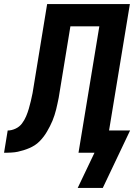

<svg xmlns="http://www.w3.org/2000/svg" viewBox="-56 -755 676 949"><path d="M328 174 411 0H332L435 -625H292L234 -271Q231 -257 228 -242.5Q225 -228 221.5 -214Q218 -200 213.5 -186Q209 -172 203.5 -158.5Q198 -145 191 -131.5Q184 -118 176.5 -105Q169 -92 159.5 -79.5Q150 -67 139 -56Q128 -45 115.5 -37Q103 -29 89 -23Q75 -17 60.5 -12.5Q46 -8 32 -5Q18 -2 1 -1Q-16 0 -25 0H-36L-18 -110Q1 -110 20.5 -119Q40 -128 52.5 -144.5Q65 -161 73 -180Q81 -199 86.5 -218Q92 -237 96.5 -256Q101 -275 105 -295L177 -735H586L483 -110H587L452 174Z"/></svg>

Font: Iosevka Aile Extrabold Oblique
Style: Regular
Weight: 800
Italic angle: -9°
Designer: Belleve Invis
Foundry: Belleve Invis
Version: Version 31.1.0; ttfautohint (v1.8.4)